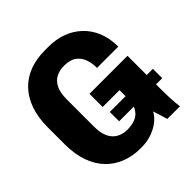

<svg xmlns="http://www.w3.org/2000/svg" viewBox="-188 -838 989 989"><g transform="rotate(-45 306.5 -343.0)"><path d="M278 10Q222 10 174 -8.5Q126 -27 91 -63.5Q56 -100 36.5 -154.5Q17 -209 17 -281V-404Q17 -477 36.5 -531.5Q56 -586 92 -623Q128 -660 177.5 -678Q227 -696 287 -696H314Q368 -696 414 -679Q460 -662 494.5 -629.5Q529 -597 548.5 -550Q568 -503 568 -442H413Q413 -477 402.5 -506Q392 -535 368 -552.5Q344 -570 300 -570Q267 -570 242 -557Q217 -544 202.5 -515Q188 -486 188 -437V-240Q188 -203 196.5 -177.5Q205 -152 220 -136.5Q235 -121 255.5 -113.5Q276 -106 300 -106Q332 -106 358 -116.5Q384 -127 399 -153Q403 -159 406 -167H299V-235H414V-279H291V-375H568V-235H613V-167H568V-137Q568 -93 569.5 -62.5Q571 -32 575 0H483L459 -79Q436 -38 388.5 -14Q341 10 288 10Z"/></g></svg>

Font: Chivo Mono Medium
Style: Bold
Weight: 700
Monospace: yes
Version: Version 1.008